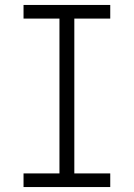

<svg xmlns="http://www.w3.org/2000/svg" viewBox="-20 -755 540 775"><path d="M75 0V-55H220V-680H75V-735H425V-680H280V-55H425V0Z"/></svg>

Font: Iosevka Fixed SS04 Light
Style: Regular
Weight: 300
Monospace: yes
Designer: Belleve Invis
Foundry: Belleve Invis
Version: Version 32.5.0